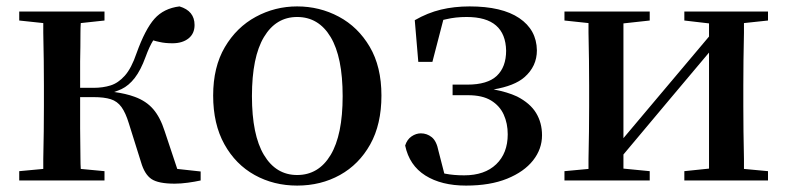

<svg xmlns="http://www.w3.org/2000/svg" viewBox="-20 -563 2457 599"><path d="M40 0V-29L115 -36Q115 -50 115 -67Q116 -108 116.5 -153Q117 -198 117 -232V-296Q117 -330 116.5 -374.5Q116 -419 115 -461Q115 -478 115 -491L40 -499V-527H306V-499L232 -491Q231 -477 231 -461Q231 -418 230 -371Q230 -327 230 -289H272Q301 -289 325 -296.5Q349 -304 369.5 -327Q390 -350 406 -397Q433 -472 462 -504.5Q491 -537 540 -543Q587 -529 587 -485Q587 -458 568 -443Q549 -428 518 -428Q495 -428 478 -432Q468 -434 458 -437Q446 -418 434 -385Q419 -344 400.5 -320Q382 -296 359 -285Q348 -280 336 -276Q373 -271 400 -261Q436 -248 458 -222.5Q480 -197 494 -153L533 -36L606 -28V0Q588 4 566 7Q544 10 525 10Q474 10 452.5 -4.5Q431 -19 420 -57L382 -178Q372 -211 359 -229Q346 -247 325.5 -253.5Q305 -260 272 -260H230Q230 -212 230 -162Q231 -111 231 -68Q231 -51 232 -36L306 -29V0Z M907 16Q834 16 774.5 -17Q715 -50 680 -113Q645 -176 645 -265Q645 -354 681.5 -416Q718 -478 778 -510.5Q838 -543 907 -543Q977 -543 1037 -511Q1097 -479 1133.5 -417Q1170 -355 1170 -265Q1170 -175 1135 -112.5Q1100 -50 1040.5 -17Q981 16 907 16ZM907 -17Q974 -17 1011.5 -79.5Q1049 -142 1049 -263Q1049 -385 1011.5 -447.5Q974 -510 907 -510Q841 -510 803.5 -447.5Q766 -385 766 -263Q766 -142 803.5 -79.5Q841 -17 907 -17Z M1434 16Q1357 16 1307 -15.5Q1257 -47 1244 -109Q1250 -128 1264 -137.5Q1278 -147 1293 -147Q1312 -147 1327 -135Q1342 -123 1348 -92L1366 -22Q1368 -21 1370 -21Q1395 -16 1428 -16Q1492 -16 1528 -50.5Q1564 -85 1564 -144Q1564 -178 1551.5 -205.5Q1539 -233 1512 -249.5Q1485 -266 1440 -266H1392V-299H1438Q1501 -299 1530 -326.5Q1559 -354 1559 -405Q1558 -457 1527.5 -483.5Q1497 -510 1436 -510Q1401 -510 1372 -503Q1367 -502 1363 -501L1329 -370H1285L1274 -500Q1314 -523 1355.5 -533Q1397 -543 1445 -543Q1546 -543 1600 -506.5Q1654 -470 1655 -406Q1655 -356 1616 -322Q1585 -295 1520 -284Q1563 -276 1593 -262Q1634 -241 1652.5 -210.5Q1671 -180 1671 -141Q1671 -98 1643 -62.5Q1615 -27 1562 -5.5Q1509 16 1434 16Z M1741 0V-29L1816 -36Q1816 -50 1816 -67Q1817 -108 1817.5 -153Q1818 -198 1818 -232V-296Q1818 -330 1817.5 -374.5Q1817 -419 1816 -461Q1816 -478 1816 -491L1741 -499V-527H2007V-499L1925 -490V-132L2042 -271L2192 -449V-490L2115 -499V-527H2376V-499L2301 -491Q2301 -478 2301 -461Q2300 -419 2299.5 -374.5Q2299 -330 2299 -296V-232Q2299 -198 2299.5 -153Q2300 -108 2301 -67Q2301 -50 2301 -36L2376 -29V0H2115V-29L2192 -37V-399L2070 -254L1925 -81V-37L2007 -29V0Z"/></svg>

Font: Early Summer Mincho SemiBold
Style: Regular
Weight: 600
Designer: GuiWonder
Version: Version 1.002